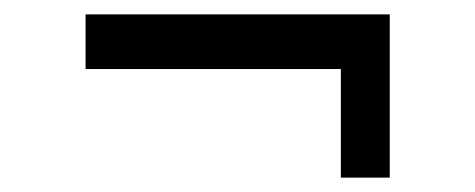

<svg xmlns="http://www.w3.org/2000/svg" viewBox="-20 -415 661 267"><path d="M99 -319V-395H522V-168H454V-319Z"/></svg>

Font: Gabriela
Style: Regular
Weight: 400
Designer: Eduardo Rodriguez Tunni
Foundry: Eduardo Rodriguez Tunni
Version: Version 1.003